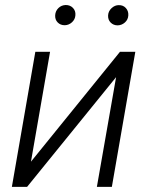

<svg xmlns="http://www.w3.org/2000/svg" viewBox="-20 -731 590 751"><path d="M449.2 -528.3H509.3L417.5 0H358.9L434.1 -429.2L85.9 0H26.4L118.2 -528.3H175.8L101.1 -98.6ZM195.8 -671.4Q196.8 -688 208.5 -699.5Q220.2 -710.9 237.3 -711.4Q254.4 -711.4 265.4 -700Q276.4 -688.5 274.9 -671.4Q273.9 -655.3 261.7 -644Q249.5 -632.8 233.4 -632.3Q216.3 -632.3 205.6 -643.3Q194.8 -654.3 195.8 -671.4ZM402.8 -670.9Q403.8 -687.5 416.5 -699.2Q429.2 -710.9 444.3 -710.9Q461.4 -711.4 472.2 -699.7Q482.9 -688 481.9 -670.9Q481 -654.3 468.8 -643.3Q456.5 -632.3 440.4 -631.8Q423.8 -631.8 412.8 -642.8Q401.9 -653.8 402.8 -670.9Z"/></svg>

Font: RobotoInd Light
Style: Italic
Weight: 300
Italic angle: -12°
Designer: Google
Version: Version 2.001151; 2014